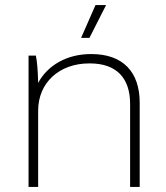

<svg xmlns="http://www.w3.org/2000/svg" viewBox="-20 -740 656 760"><path d="M334 -590 400 -720H358L301 -590ZM93 0H131V-302C131 -413 215 -489 333 -489H336C441 -489 495 -431 495 -329V0H533V-333C533 -456 466 -526 342 -526H340C245 -526 169 -482 131 -412C130 -459 127 -496 122 -520H93Z"/></svg>

Font: Fixel Display ExtraLight
Style: Regular
Weight: 200
Designer: AlfaBravo + MacPaw
Foundry: Kyrylo Tkachov, Marchela Mozhyna, Serhii Makarenko, Maria Weinstein, Zakhar Kryvoshyya
Version: Version 1.211